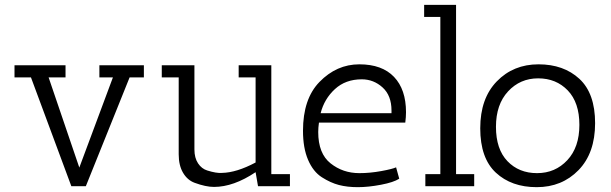

<svg xmlns="http://www.w3.org/2000/svg" viewBox="-20 -770 2526 794"><path d="M391 -450V-500H575V-450H516L335 0H275L108 -450H40V-500H251V-450H181L308 -77L447 -450Z M1037 -58Q946 3 865 3Q831 3 785 -14Q755 -25 737 -55.5Q719 -86 719 -132V-450H649V-500H784V-152Q784 -117 799 -94.5Q814 -72 837 -65Q875 -53 898 -55Q958 -56 1037 -98V-450H967V-500H1102V-50H1179V0H1047Z M1296 -224Q1296 -135 1347 -94.5Q1398 -54 1466 -54Q1510 -54 1556.5 -62.5Q1603 -71 1618 -78L1631 -31Q1608 -16 1555.5 -6Q1503 4 1459.5 4Q1416 4 1381.5 -5Q1347 -14 1311 -37Q1275 -60 1254 -109Q1233 -158 1233 -229Q1233 -361 1301 -431Q1372 -504 1466 -504Q1560 -504 1609.5 -452Q1659 -400 1659 -306Q1659 -286 1656 -263H1299Q1296 -242 1296 -224ZM1599 -313Q1599 -375 1562 -408.5Q1525 -442 1476 -442Q1409 -442 1365 -401.5Q1321 -361 1306 -302H1599Q1599 -308 1599 -313Z M1734 -700V-750H1866V-50H1941V0H1739V-50H1801V-700Z M2199.5 4Q2095 4 2030.5 -56Q1966 -116 1966 -239.5Q1966 -363 2034.5 -433.5Q2103 -504 2207 -504Q2311 -504 2376 -444Q2441 -384 2441 -260.5Q2441 -137 2372.5 -66.5Q2304 4 2199.5 4ZM2205.5 -446Q2131 -446 2081 -392Q2031 -338 2031 -245.5Q2031 -153 2078.5 -103.5Q2126 -54 2201 -54Q2276 -54 2326 -107.5Q2376 -161 2376 -253.5Q2376 -346 2328 -396Q2280 -446 2205.5 -446Z"/></svg>

Font: Antic Slab
Style: Regular
Weight: 400
Designer: Santiago Orozco
Foundry: Santiago Orozco
Version: Version 001.001